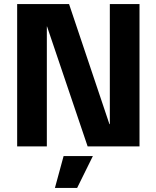

<svg xmlns="http://www.w3.org/2000/svg" viewBox="-20 -725 775 951"><path d="M65 0V-705H322L522 -110H524V-705H671V0H414L213 -594H212V0ZM252 206 295 48H440L362 206Z"/></svg>

Font: TikTok Sans 24pt
Style: Bold
Weight: 700
Version: Version 4.000